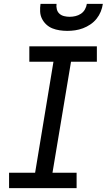

<svg xmlns="http://www.w3.org/2000/svg" viewBox="-20 -975 553 995"><path d="M27 0V-80H162L257 -655H132V-735H482V-655H348L252 -80H377V0ZM329 -815Q309 -815 289 -818Q269 -821 251.5 -828Q234 -835 220 -848Q206 -861 197.5 -878Q189 -895 188 -915Q187 -935 190 -955H273Q271 -941 274.5 -927Q278 -913 288 -904Q298 -895 312 -891.5Q326 -888 341 -888Q356 -888 371 -891.5Q386 -895 399 -903.5Q412 -912 420 -926Q428 -940 430 -955H513Q510 -934 502 -914.5Q494 -895 480.5 -878Q467 -861 448.5 -848.5Q430 -836 410 -828.5Q390 -821 369.5 -818Q349 -815 329 -815Z"/></svg>

Font: Iosevka Slab Medium
Style: Italic
Weight: 500
Italic angle: -9°
Monospace: yes
Designer: Belleve Invis
Foundry: Belleve Invis
Version: Version 11.1.0; ttfautohint (v1.8.3)